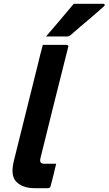

<svg xmlns="http://www.w3.org/2000/svg" viewBox="-20 -985 568 1005"><path d="M176 -639Q182 -665 189.5 -694.5Q197 -724 204 -750H329Q333 -750 336 -747Q339 -744 337 -739Q300 -594 264 -448.5Q228 -303 192 -158Q188 -142 193 -135Q197 -128 212 -128H274Q267 -99 260 -69.5Q253 -40 245 -11Q242 0 231 0H162Q99 0 66 -33Q33 -66 53 -145Q84 -268 114.5 -392Q145 -516 176 -639ZM366 -965H521Q527 -965 528 -960.5Q529 -956 523 -951Q499 -930 481 -914Q463 -898 445 -883Q427 -868 404 -848.5Q381 -829 348 -800Q345 -798 340.5 -796Q336 -794 330 -794H221Q259 -839 293.5 -879Q328 -919 366 -965Z"/></svg>

Font: Recursive Sn Lnr St
Style: Bold Italic
Weight: 700
Italic angle: -15°
Version: Version 1.079;hotconv 1.0.112;makeotfexe 2.5.65598; ttfautoh